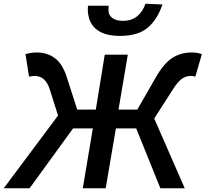

<svg xmlns="http://www.w3.org/2000/svg" viewBox="-61 -1012 1105 1032"><path d="M251 -391 207 -530Q184 -604 125 -604Q115 -604 95 -600L76 -721Q107 -730 136 -730Q193 -730 234 -699.5Q275 -669 298 -597L354 -423H454L502 -718H626L576 -423H677L777 -597Q820 -672 865.5 -701Q911 -730 969 -730Q1000 -730 1024 -721L989 -600Q975 -604 964 -604Q940 -604 917.5 -589Q895 -574 868 -531L768 -375L932 0H801L671 -322H562L507 0H384L438 -322H332L98 0H-41ZM411 -964 412 -981H523L522 -957Q522 -931 542.5 -915.5Q563 -900 600 -900Q646 -900 676 -924.5Q706 -949 721 -992L812 -988Q786 -909 734 -864Q682 -819 583 -819Q498 -819 454.5 -856.5Q411 -894 411 -964Z"/></svg>

Font: Nebula Sans Semibold
Style: Regular
Weight: 600
Italic angle: -9°
Designer: Paul D. Hunt for Adobe (as Source Sans)
Foundry: Nebula Entertainment & Broadcasting LLC
Version: Version 1.010